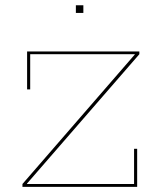

<svg xmlns="http://www.w3.org/2000/svg" viewBox="-20 -724 617 744"><path d="M67 -11 502.5 -513V-518.5L520 -514L84.5 -12.5V-6ZM520 -524.5V-514H97V-377.5H85V-524.5ZM499.5 -147.5H511.5V0H67V-11H499.5ZM274 -703.5H303V-674H274Z"/></svg>

Font: Hepta Slab ExtraLight Thin
Style: Regular
Weight: 250
Version: Version 1.102